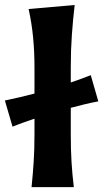

<svg xmlns="http://www.w3.org/2000/svg" viewBox="-36 -768 424 788"><path d="M93.5 0Q99 -53.5 102.2 -103.8Q105.5 -154 105.5 -216V-281Q83.5 -273.5 61 -265.5Q38.5 -257.5 15.5 -248L-16 -355.5Q47 -368.5 105.5 -384V-493.5Q105.5 -554.5 100 -613Q94.5 -671.5 81.5 -731L270.5 -747.5Q263.5 -688.5 259 -625.5Q254.5 -562.5 254.5 -493.5V-429.5Q296 -443.5 336.5 -459.5L367.5 -352Q338 -346.5 309.5 -339.5Q281 -332.5 254.5 -325.5V-216Q254.5 -154 257.5 -103.8Q260.5 -53.5 267 0Z"/></svg>

Font: Commissioner Flair
Style: Bold
Weight: 700
Designer: Kostas Bartsokas
Foundry: Kostas Bartsokas
Version: Version 1.000; ttfautohint (v1.8.3)